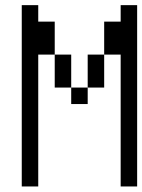

<svg xmlns="http://www.w3.org/2000/svg" viewBox="-20 -832 540 728"><path d="M62.5 -812.5H125V-750H187.5V-625H125V-125H62.5ZM437.5 -625H375V-750H437.5V-812.5H500V-125H437.5ZM250 -500H312.5V-437.5H250V-500H187.5V-625H250ZM312.5 -625H375V-500H312.5Z"/></svg>

Font: HE신이문
Style: regular
Weight: 500
Monospace: yes
Designer: Taeyun An (WindowsTiger)
Version: v1.1